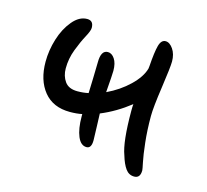

<svg xmlns="http://www.w3.org/2000/svg" viewBox="-76 -568 691 641"><g transform="rotate(15 269.5 -248.0)"><path d="M174.8 -167Q116.2 -167 84.7 -205.8Q53.2 -244.6 53.2 -308.1Q53.2 -347.7 65.4 -387.2Q77.6 -426.8 100.6 -454.3Q123.5 -481.9 150.9 -481.9Q172.9 -481.9 172.9 -457Q172.9 -446.8 160.6 -424.3Q148.4 -401.9 136.2 -369.9Q124 -337.9 124 -304.2Q124 -277.8 137.5 -259Q150.9 -240.2 181.2 -240.2Q201.7 -240.2 219.2 -244.1Q219.7 -254.9 220.9 -295.2Q222.2 -335.4 222.2 -351.1Q222.2 -393.1 246.1 -393.1Q259.8 -393.1 269.8 -378.2Q279.8 -363.3 279.8 -336.9Q279.8 -324.2 274.9 -262.2Q318.4 -282.7 350.6 -313.7Q382.8 -344.7 391.1 -375Q391.1 -376.5 391.6 -379.4Q392.1 -382.3 392.1 -383.8Q395.5 -433.1 401.6 -455.6Q407.7 -478 422.9 -478Q437 -478 449 -460.7Q460.9 -443.4 460.9 -418Q460.9 -398.4 450.4 -325.9Q439.9 -253.4 439.9 -224.1Q439.9 -174.3 444.6 -132.6Q449.2 -90.8 454.1 -67.9Q459 -44.9 459 -41Q459 -14.2 438 -14.2Q419.4 -14.2 408 -30Q396.5 -45.9 388.2 -74.2Q372.1 -116.7 372.1 -224.1Q372.1 -239.3 373 -247.1Q325.2 -209.5 272.9 -188Q272.9 -180.2 274.4 -145.5Q275.9 -110.8 275.9 -96.2Q275.9 -67.9 258.8 -67.9Q238.8 -67.9 227.8 -94Q216.8 -120.1 216.8 -163.1V-170.9Q197.8 -167 174.8 -167Z"/></g></svg>

Font: Shantell Sans Irregular
Style: Regular
Weight: 300
Designer: Stephen Nixon, Anya Danilova, Shantell Martin
Foundry: Arrow Type
Version: Version 1.006;[9816181b4]